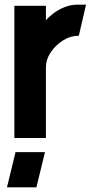

<svg xmlns="http://www.w3.org/2000/svg" viewBox="-20 -595 401 828"><path d="M10 213 47 61H174L137 213ZM42 0V-570H178V-507Q190 -522 210.5 -537.5Q231 -553 258 -564Q285 -575 315 -575Q324 -575 333 -575Q342 -575 351 -575L320 -441Q284 -441 251.5 -420.5Q219 -400 198.5 -369Q178 -338 178 -305V0Z"/></svg>

Font: Stick No Bills ExtraBold
Style: Regular
Weight: 800
Version: Version 2.000